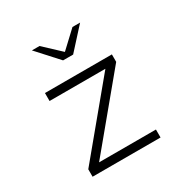

<svg xmlns="http://www.w3.org/2000/svg" viewBox="-162 -829 923 959"><g transform="rotate(-30 300.0 -349.0)"><path d="M99 0V-43L424 -435H102V-481H488V-438L163 -46H491V0ZM262 -577 152 -698H196L291 -609L386 -698H430L320 -577Z"/></g></svg>

Font: Red Hat Mono
Style: Regular
Weight: 300
Monospace: yes
Designer: Pentagram, MCKL
Foundry: Pentagram, MCKL
Version: Version 1.023